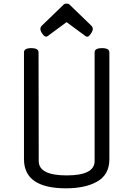

<svg xmlns="http://www.w3.org/2000/svg" viewBox="-20 -1006 723 1041"><path d="M190 -133Q190 -55 341.5 -55Q493 -55 493 -133V-722Q493 -745 533 -745Q573 -745 573 -722V-143Q573 -60 508.5 -22.5Q444 15 338 15Q110 15 110 -143V-722Q110 -745 149.5 -745Q189 -745 189 -722ZM336 -986H347Q352 -986 356 -982L476 -866Q483 -859 483 -848.5Q483 -838 472 -822.5Q461 -807 454.5 -807Q448 -807 444 -810L341 -886L238 -810Q233 -807 231 -807Q221 -807 210 -822.5Q199 -838 199 -848.5Q199 -859 206 -866L326 -982Q330 -986 336 -986Z"/></svg>

Font: Offside
Style: Regular
Weight: 400
Designer: Eduardo Rodriguez Tunni
Foundry: Eduardo Rodriguez Tunni
Version: Version 1.001